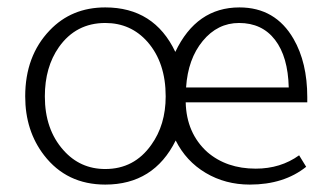

<svg xmlns="http://www.w3.org/2000/svg" viewBox="-20 -486 903 518"><path d="M454 -107Q395 12 264 12Q160 12 99 -67Q48 -133 48 -226Q48 -335 114 -404Q173 -466 264 -466Q396 -466 453 -346Q510 -466 626 -466Q723 -466 772 -381Q809 -317 809 -224V-210H481Q483 -127 539 -76Q591 -31 670 -31Q737 -31 787 -67L806 -36Q746 12 654 12Q588 12 535 -19.5Q482 -51 454 -107ZM264 -424Q185 -424 139 -359Q101 -305 101 -226Q101 -137 151 -81Q196 -30 264 -30Q342 -30 388 -95Q427 -149 427 -226Q427 -317 378 -373Q333 -424 264 -424ZM482 -250H759Q757 -333 722 -378.5Q687 -424 625 -424Q567 -424 527 -375.5Q487 -327 482 -250Z"/></svg>

Font: Tajawal Light
Style: Regular
Weight: 300
Designer: Boutros Fonts
Foundry: Created by Boutros International 2017
Version: Version 1.700